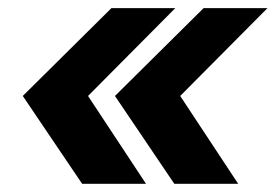

<svg xmlns="http://www.w3.org/2000/svg" viewBox="-20 -527 685 477"><path d="M184.1 -70.3 36.6 -288.6 256.8 -506.8H415.5L198.7 -288.6L342.8 -70.3ZM413.1 -70.3 265.6 -288.6 485.8 -506.8H644.5L427.7 -288.6L571.8 -70.3Z"/></svg>

Font: Inter 28pt
Style: Bold Italic
Weight: 700
Italic angle: -9.3988°
Designer: Rasmus Andersson
Foundry: rsms
Version: Version 4.001;git-66647c0bb